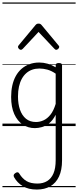

<svg xmlns="http://www.w3.org/2000/svg" viewBox="-20 -1030 638 1569"><path d="M281 519Q212 519 166.5 491.5Q121 464 95 418Q90 408 92 400Q94 392 106 384Q118 376 125.5 378Q133 380 138 389Q163 430 197 450Q231 470 286 470Q332 470 365.5 449.5Q399 429 417 387Q435 345 435 278V-92Q412 -47 382.5 -23.5Q353 0 322.5 8.5Q292 17 265 17Q210 17 166 -12Q122 -41 96.5 -98Q71 -155 71 -238Q71 -288 80.5 -331Q90 -374 109 -408.5Q128 -443 156 -467.5Q184 -492 220.5 -505.5Q257 -519 301 -519Q335 -519 368.5 -509.5Q402 -500 435 -480V-496Q435 -506 441 -510.5Q447 -515 461 -515Q475 -515 481 -510.5Q487 -506 487 -496V281Q487 360 462 413Q437 466 391 492.5Q345 519 281 519ZM274 -33Q306 -33 336.5 -47Q367 -61 392.5 -93Q418 -125 435 -181V-428Q400 -452 367 -461Q334 -470 302 -470Q270 -470 243 -460.5Q216 -451 194.5 -432Q173 -413 158 -385.5Q143 -358 135 -322Q127 -286 127 -242Q127 -180 143.5 -133Q160 -86 192.5 -59.5Q225 -33 274 -33ZM150 -623Q142 -623 134.5 -631Q127 -639 127 -647Q127 -649 128 -652Q129 -655 132 -659L270 -825Q275 -831 280.5 -834Q286 -837 295 -837Q304 -837 309.5 -834Q315 -831 320 -825L458 -659Q462 -655 463 -652Q464 -649 464 -647Q464 -639 456 -631Q448 -623 440 -623Q435 -623 431.5 -625.5Q428 -628 424 -632L295 -769L167 -632Q163 -628 159 -625.5Q155 -623 150 -623ZM0 490H598V500H0ZM0 -20H598V0H0ZM0 -505H598V-500H0ZM0 -1010H598V-1000H0Z"/></svg>

Font: Playwrite ES Deco Guides
Style: Regular
Weight: 400
Designer: Veronika Burian, José Scaglione
Foundry: TypeTogether
Version: Version 1.003